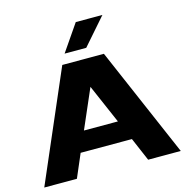

<svg xmlns="http://www.w3.org/2000/svg" viewBox="-124 -997 1078 1114"><g transform="rotate(-15 415.0 -440.0)"><path d="M5 0 290 -660H540L825 0H629L569 -140H261L201 0ZM313 -260H517L415 -495ZM320 -720 430 -880H590L450 -720Z"/></g></svg>

Font: Xolonium
Style: Bold
Weight: 700
Designer: Severin Meyer
Version: Version 4.2